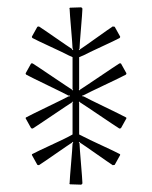

<svg xmlns="http://www.w3.org/2000/svg" viewBox="-20 -498 415 524"><path d="M197 -365C197 -377 205 -463 205 -475C205 -475 204 -475 202 -478L171 -477C168 -475 170 -474 170 -474C170 -462 178 -378 178 -366L180 -363L177 -361V-364C167 -370 96 -420 86 -426C86 -426 85 -425 82 -425L67 -398C67 -395 69 -394 69 -394C79 -388 157 -353 167 -347L178 -342V-254L180 -253L177 -251V-253C167 -259 79 -319 69 -325H65L50 -298C50 -295 52 -294 52 -294C62 -288 157 -243 167 -237L170 -238V-235H167C157 -229 62 -184 52 -178C52 -178 50 -178 50 -175L65 -148C68 -148 69 -147 69 -147C79 -153 167 -213 177 -219C177 -219 177 -221 177 -221C177 -221 180 -219 180 -219L178 -218V-131L167 -125C157 -119 79 -84 69 -78C69 -78 67 -78 67 -75L82 -48C85 -48 86 -47 86 -47C96 -53 167 -103 177 -109C177 -109 177 -111 177 -111C177 -111 180 -109 180 -109L178 -106C178 -94 170 -10 170 2C170 2 168 3 171 5L202 6C204 3 205 3 205 3C205 -9 197 -95 197 -107L195 -109L197 -111L198 -109C208 -103 278 -53 288 -47C288 -47 290 -48 293 -48L308 -75C308 -78 306 -78 306 -78C296 -84 218 -119 208 -125L196 -131V-218L195 -219L197 -221L198 -219C208 -213 296 -153 306 -147C306 -147 307 -148 310 -148L325 -175C325 -178 323 -178 323 -178C313 -184 218 -229 208 -235H205V-238H208C218 -244 313 -288 323 -294C323 -294 325 -295 325 -298L310 -325H306C296 -319 208 -259 198 -253C198 -253 197 -251 197 -251C197 -251 195 -253 195 -253L196 -255V-342L208 -347C218 -353 296 -388 306 -394C306 -394 308 -395 308 -398L293 -425C290 -425 288 -426 288 -426C278 -420 208 -369 198 -363L197 -361L195 -363Z"/></svg>

Font: FoglihtenDeH04
Style: Regular
Weight: 500
Version: Version 0.68